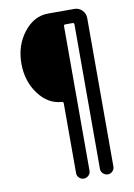

<svg xmlns="http://www.w3.org/2000/svg" viewBox="-95 -790 690 990"><g transform="rotate(-10 250.0 -295.0)"><path d="M217.8 -269.5Q146.5 -274.4 97.2 -341.3Q47.9 -408.2 47.9 -500Q47.9 -594.7 101.1 -662.6Q154.3 -730.5 227.5 -730.5H366.2Q389.6 -730.5 406.2 -713.4Q422.9 -696.3 422.9 -672.9V105.5Q422.9 119.1 412.6 129.4Q402.3 139.6 388.2 139.6Q374 139.6 363.3 129.4Q352.5 119.1 352.5 105.5V-651.4Q352.5 -660.2 343.8 -660.2H305.7Q297.9 -660.2 297.9 -651.4V105.5Q297.9 119.1 287.1 129.4Q276.4 139.6 262.2 139.6Q248 139.6 237.8 129.4Q227.5 119.1 227.5 105.5V-260.7Q227.5 -269.5 217.8 -269.5Z"/></g></svg>

Font: Rounded Mgen+ 1m regular
Style: Regular
Weight: 400
Designer: [Source Han Sans]
Ryoko NISHIZUKA  (kana & ideographs); Paul D. Hunt (Latin, Greek & Cyrillic); Wenlong ZHANG  (bopomofo
Version: Version 1.059.20150602